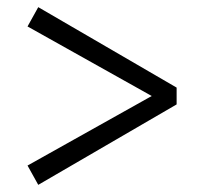

<svg xmlns="http://www.w3.org/2000/svg" viewBox="-20 -598 570 537"><path d="M474 -353V-306L87 -81L57 -135L416 -336V-323L57 -524L87 -578Z"/></svg>

Font: Source Serif 4 Variable
Style: Regular
Weight: 400
Designer: Frank Grießhammer
Foundry: Adobe
Version: Version 4.005;hotconv 1.1.0;makeotfexe 2.6.0